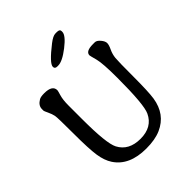

<svg xmlns="http://www.w3.org/2000/svg" viewBox="-241 -1033 1169 1169"><g transform="rotate(-45 343.0 -448.5)"><path d="M312 -741.7H304.7Q283.2 -741.7 283.2 -758.3V-760.3Q283.2 -788.1 380.9 -864.3Q416.5 -892.1 437.5 -892.1H450.2Q474.6 -892.1 474.6 -876V-869.1Q474.6 -839.8 411.4 -790.8Q348.1 -741.7 312 -741.7ZM131.8 -683.1Q202.1 -683.1 202.1 -639.2Q202.1 -634.3 193.1 -604.2Q184.1 -574.2 184.1 -525.4V-406.7Q184.1 -198.7 211.4 -146.5Q250.5 -71.8 351.1 -71.8Q451.7 -71.8 488.8 -151.4Q513.7 -203.6 513.7 -433.1Q513.7 -559.6 502 -603.3Q490.2 -647 490.2 -650.9Q490.2 -684.6 553.2 -684.6H569.3Q585.4 -684.6 602.5 -664.3Q619.6 -644 619.6 -627.9Q619.6 -611.8 606.7 -585Q593.8 -558.1 590.8 -528.8Q587.9 -499.5 587.9 -370.6Q587.9 -241.7 580.1 -189.5Q562 -72.3 460.9 -27.3Q410.2 -4.9 334 -4.9Q188.5 -4.9 127.4 -97.7Q102.5 -135.3 93.8 -193.4Q85 -251.5 85 -385.5Q85 -519.5 81.1 -539.1Q77.1 -558.6 65.7 -582.8Q54.2 -606.9 54.2 -610.4V-625Q54.2 -655.3 88.4 -675.3Q101.6 -683.1 131.8 -683.1Z"/></g></svg>

Font: Averia Libre Light
Style: Regular
Weight: 300
Version: Version 1.002